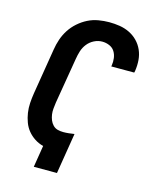

<svg xmlns="http://www.w3.org/2000/svg" viewBox="-112 -820 724 896"><g transform="rotate(15 250.0 -371.5)"><path d="M138 0 155 -105Q132 -111 113 -123.5Q94 -136 80 -153Q66 -170 58 -191.5Q50 -213 46.5 -236Q43 -259 44.5 -283Q46 -307 50 -332L86 -552Q90 -578 98.5 -603Q107 -628 121.5 -650.5Q136 -673 157 -691.5Q178 -710 202 -722Q226 -734 252.5 -738.5Q279 -743 304 -743Q330 -743 355 -739Q380 -735 402.5 -724Q425 -713 442 -695.5Q459 -678 469 -655.5Q479 -633 481 -607.5Q483 -582 479 -555L477 -546H366L367 -551Q370 -569 367.5 -587Q365 -605 356 -619Q347 -633 330.5 -640Q314 -647 296 -647Q276 -647 257 -637.5Q238 -628 225 -611.5Q212 -595 206 -575.5Q200 -556 197 -537L160 -316Q158 -301 156.5 -286.5Q155 -272 157 -258Q159 -244 164 -231.5Q169 -219 178.5 -209Q188 -199 201 -195.5Q214 -192 229 -192Q242 -192 255.5 -193.5Q269 -195 282 -197L250 0Z"/></g></svg>

Font: Iosevka Term Curly
Style: Bold Italic
Weight: 700
Italic angle: -9°
Designer: Belleve Invis
Foundry: Belleve Invis
Version: Version 32.3.0